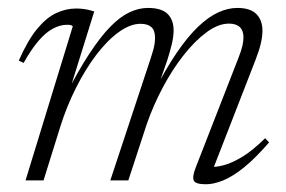

<svg xmlns="http://www.w3.org/2000/svg" viewBox="-20 -466 740 496"><path d="M527 -20.5 519.5 -35Q535.5 -33.5 556.5 -38.8Q577.5 -44 604.8 -60.2Q632 -76.5 665 -109L675 -98Q639.5 -57 610 -33.2Q580.5 -9.5 556.2 0.2Q532 10 512 10Q485.5 10 480.8 0.8Q476 -8.5 485.5 -33L596 -316.5Q603 -334 606 -346.8Q609 -359.5 609 -369.5Q609 -387 599.5 -396Q590 -405 571.5 -405Q544 -405 514 -383Q484 -361 454.8 -324Q425.5 -287 400.8 -240.5Q376 -194 359 -145L311.5 0H265L370 -317.5Q373.5 -328 376 -337.2Q378.5 -346.5 379.5 -354.2Q380.5 -362 380.5 -368.5Q380.5 -387.5 371 -396Q361.5 -404.5 343 -404.5Q316.5 -404.5 287 -383.2Q257.5 -362 229.2 -325Q201 -288 176.8 -240Q152.5 -192 136 -139.5L92.5 0H46L168 -398Q166.5 -400 163.2 -401Q160 -402 153.5 -402Q135.5 -402 117 -392.2Q98.5 -382.5 79.8 -360.8Q61 -339 41 -303.5L28.5 -309.5Q52 -362.5 76 -391.5Q100 -420.5 125.2 -432.2Q150.5 -444 176.5 -444Q185.5 -444 194 -443Q202.5 -442 210 -440.2Q217.5 -438.5 223.5 -436.5L156 -220L149 -218.5Q182 -283.5 210.8 -327.2Q239.5 -371 265 -397Q290.5 -423 314.5 -434.2Q338.5 -445.5 362 -445.5Q397.5 -445.5 413 -430Q428.5 -414.5 428.5 -387.5Q428.5 -372 424 -352.8Q419.5 -333.5 412 -310L383 -227L376 -225.5Q407.5 -287 436.2 -329.2Q465 -371.5 491.8 -397Q518.5 -422.5 543.8 -434Q569 -445.5 593 -445.5Q626.5 -445.5 642.2 -429.8Q658 -414 658 -386.5Q658 -372 653.8 -353.8Q649.5 -335.5 640 -311Z"/></svg>

Font: Newsreader 24pt Light
Style: Italic
Weight: 300
Italic angle: -17°
Designer: Hugues Gentile
Foundry: Production Type
Version: Version 1.003